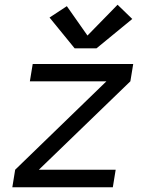

<svg xmlns="http://www.w3.org/2000/svg" viewBox="-20 -790 640 810"><path d="M32 0 44 -74 429 -447H106L118 -520H542L530 -447L144 -74H468L456 0ZM387 -586H295L189 -716L262 -764L349 -640L476 -770L538 -710Z"/></svg>

Font: Zed Sans Extended
Style: Italic
Weight: 400
Width: 7
Italic angle: -9°
Designer: Belleve Invis
Foundry: Belleve Invis
Version: Version 1.0.0; ttfautohint (v1.8.4)